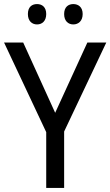

<svg xmlns="http://www.w3.org/2000/svg" viewBox="-20 -923 542 943"><path d="M117 -854C117 -820 137 -803 162 -803C187 -803 207 -820 207 -854C207 -888 187 -903 162 -903C137 -903 117 -889 117 -854ZM295 -854C295 -820 315 -803 340 -803C365 -803 386 -820 386 -854C386 -888 365 -903 340 -903C316 -903 295 -889 295 -854ZM251 -369 94 -714H0L207 -274V0H295V-277L502 -714H409Z"/></svg>

Font: Noto Sans Bengali UI SemiCondensed
Style: Regular
Weight: 400
Width: 4
Designer: Jelle Bosma - Monotype Design Team
Foundry: Monotype Imaging Inc.
Version: Version 2.003